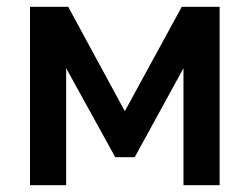

<svg xmlns="http://www.w3.org/2000/svg" viewBox="-20 -543 732 563"><path d="M180 -523 346 -217 513 -523H624V0H518V-343L375 -82H318L174 -343V0H68V-523Z"/></svg>

Font: Raleway
Style: Regular
Weight: 600
Designer: Matt McInerney, Pablo Impallari, Rodrigo Fuenzalida
Foundry: Matt McInerney, Pablo Impallari, Rodrigo Fuenzalida
Version: Version 1.000;PS 001.001;hotconv 1.0.56; ttfautohint (v1.5)